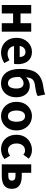

<svg xmlns="http://www.w3.org/2000/svg" viewBox="1376 -2248 886 3678"><g transform="rotate(90 1819.0 -409.0)"><path d="M76 0V-564H238V-359H425V-564H587V0H425V-217H238V0Z M990 14Q909 14 845 -21.5Q781 -57 743 -123Q705 -189 705 -282Q705 -351 727 -405.5Q749 -460 787 -499Q825 -538 872.5 -558Q920 -578 970 -578Q1050 -578 1103 -543Q1156 -508 1182.5 -447Q1209 -386 1209 -308Q1209 -285 1207 -265.5Q1205 -246 1202 -235H862Q869 -193 890 -165.5Q911 -138 941.5 -124.5Q972 -111 1011 -111Q1044 -111 1073.5 -120.5Q1103 -130 1134 -148L1188 -49Q1146 -20 1093.5 -3Q1041 14 990 14ZM860 -343H1071Q1071 -392 1048 -423Q1025 -454 973 -454Q947 -454 923 -441.5Q899 -429 882.5 -405Q866 -381 860 -343Z M1579 14Q1445 14 1372.5 -82.5Q1300 -179 1300 -352Q1300 -455 1317 -527.5Q1334 -600 1365 -648.5Q1396 -697 1440 -726.5Q1484 -756 1538.5 -773Q1593 -790 1656 -798Q1690 -803 1713 -807.5Q1736 -812 1754.5 -818.5Q1773 -825 1790 -832L1820 -690Q1799 -673 1763 -663Q1727 -653 1690 -648Q1629 -640 1587.5 -631.5Q1546 -623 1520 -605.5Q1494 -588 1479.5 -554.5Q1465 -521 1460 -462.5Q1455 -404 1455 -314Q1455 -215 1487 -166.5Q1519 -118 1577 -118Q1609 -118 1631 -137.5Q1653 -157 1664.5 -192.5Q1676 -228 1676 -275Q1676 -326 1664 -357.5Q1652 -389 1629 -403.5Q1606 -418 1575 -418Q1545 -418 1514 -401.5Q1483 -385 1454 -344L1447 -448Q1478 -491 1524.5 -513.5Q1571 -536 1624 -536Q1684 -536 1733.5 -507Q1783 -478 1813 -419.5Q1843 -361 1843 -275Q1843 -189 1808.5 -123.5Q1774 -58 1714.5 -22Q1655 14 1579 14Z M2205 14Q2134 14 2071 -21Q2008 -56 1969.5 -122.5Q1931 -189 1931 -282Q1931 -376 1969.5 -442Q2008 -508 2071 -543Q2134 -578 2205 -578Q2258 -578 2307.5 -558.5Q2357 -539 2395 -500.5Q2433 -462 2455.5 -407.5Q2478 -353 2478 -282Q2478 -189 2439.5 -122.5Q2401 -56 2338.5 -21Q2276 14 2205 14ZM2205 -118Q2241 -118 2265 -138Q2289 -158 2300.5 -195.5Q2312 -233 2312 -282Q2312 -332 2300.5 -369Q2289 -406 2265 -426Q2241 -446 2205 -446Q2170 -446 2146 -426Q2122 -406 2109.5 -369Q2097 -332 2097 -282Q2097 -233 2109.5 -195.5Q2122 -158 2146 -138Q2170 -118 2205 -118Z M2840 14Q2761 14 2698.5 -21Q2636 -56 2599 -122.5Q2562 -189 2562 -282Q2562 -376 2602.5 -442Q2643 -508 2710 -543Q2777 -578 2854 -578Q2906 -578 2947 -561Q2988 -544 3019 -517L2943 -413Q2923 -430 2904 -438Q2885 -446 2864 -446Q2823 -446 2792.5 -426Q2762 -406 2745 -369Q2728 -332 2728 -282Q2728 -233 2745 -195.5Q2762 -158 2791.5 -138Q2821 -118 2858 -118Q2887 -118 2913 -130Q2939 -142 2962 -160L3026 -53Q2985 -17 2935.5 -1.5Q2886 14 2840 14Z M3128 0V-564H3290V-383H3356Q3424 -383 3479 -364.5Q3534 -346 3565.5 -304.5Q3597 -263 3597 -193Q3597 -122 3565.5 -79.5Q3534 -37 3479 -18.5Q3424 0 3356 0ZM3290 -125H3348Q3395 -125 3417.5 -142Q3440 -159 3440 -194Q3440 -228 3417.5 -245.5Q3395 -263 3348 -263H3290Z"/></g></svg>

Font: Noto Sans SC ExtraBold
Style: Regular
Weight: 800
Designer: Ryoko NISHIZUKA 西塚涼子 (kana, bopomofo & ideographs); Paul D. Hunt (Latin, Greek & Cyrillic); Sandoll Communications 산돌커뮤니
Foundry: Adobe
Version: Version 2.004-H2;hotconv 1.0.118;makeotfexe 2.5.65603